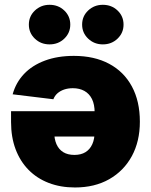

<svg xmlns="http://www.w3.org/2000/svg" viewBox="-20 -788 643 815"><path d="M293.5 -550.8Q380.4 -550.8 443.1 -517.3Q505.9 -483.9 539.8 -421.1Q573.7 -358.4 573.7 -271.5Q573.7 -188 539.6 -125.2Q505.4 -62.5 443.6 -27.3Q381.8 7.8 298.3 7.8Q236.8 7.8 186.8 -11.5Q136.7 -30.8 101.1 -67.1Q65.4 -103.5 46.1 -154.8Q26.9 -206.1 26.9 -270V-315.9H513.7V-208.5H118.2L210 -230Q210 -198.2 219.7 -176Q229.5 -153.8 248.5 -142.1Q267.6 -130.4 295.9 -130.4Q323.7 -130.4 342.8 -142.1Q361.8 -153.8 371.8 -176Q381.8 -198.2 381.8 -230V-309.6Q381.8 -344.7 370.4 -367.7Q358.9 -390.6 338.1 -402.1Q317.4 -413.6 289.1 -413.6Q269 -413.6 252.4 -408Q235.8 -402.3 224.1 -392.1Q212.4 -381.8 206.5 -366.7L33.7 -387.7Q47.4 -437.5 82 -474.1Q116.7 -510.7 170.7 -530.8Q224.6 -550.8 293.5 -550.8ZM416.5 -599.6Q379.9 -599.6 354.2 -624Q328.6 -648.4 328.6 -683.6Q328.6 -719.2 354.2 -743.4Q379.9 -767.6 416.5 -767.6Q453.6 -767.6 479 -743.4Q504.4 -719.2 504.4 -683.6Q504.4 -648.4 479 -624Q453.6 -599.6 416.5 -599.6ZM190.4 -599.6Q153.3 -599.6 127.9 -624Q102.5 -648.4 102.5 -683.6Q102.5 -719.2 128.2 -743.4Q153.8 -767.6 190.4 -767.6Q227.5 -767.6 252.9 -743.4Q278.3 -719.2 278.3 -683.6Q278.3 -648.4 252.9 -624Q227.5 -599.6 190.4 -599.6Z"/></svg>

Font: Inter 17pt Black
Style: Regular
Weight: 900
Version: Version 4.001;git-66647c0bb